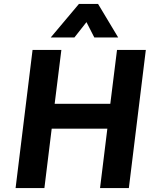

<svg xmlns="http://www.w3.org/2000/svg" viewBox="-20 -953 794 973"><path d="M59 0 145 -700H291L257 -427H539L573 -700H719L633 0H487L524 -301H242L205 0ZM237 -763 380 -933H477L579 -763H458L391 -894H460L357 -763Z"/></svg>

Font: Inclusive Sans
Style: Italic
Weight: 400
Italic angle: -7°
Designer: Olivia King
Foundry: Olivia King
Version: Version 2.004